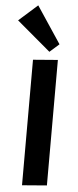

<svg xmlns="http://www.w3.org/2000/svg" viewBox="-107 -1095 458 1134"><g transform="rotate(5 122.5 -527.5)"><path d="M69.3 -738.3 215.8 -750V-5.9L69.3 5.9ZM161.6 -793.5 -38.6 -962.4 72.3 -1061 217.3 -842.8Z"/></g></svg>

Font: Francois One
Style: Regular
Weight: 400
Designer: Vernon Adams
Foundry: vernon adams
Version: Version 1.000